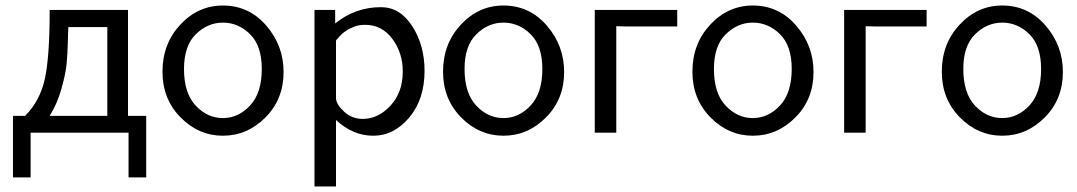

<svg xmlns="http://www.w3.org/2000/svg" viewBox="-20 -481 3904 696"><path d="M27 -61H71Q125 -115 142.5 -195Q160 -275 160 -439V-445H444V-61H510V162H446V0H91V162H27ZM160 -61H369V-383H228Q227 -376 226 -331.5Q225 -287 221.5 -250Q218 -213 202.5 -158.5Q187 -104 160 -61Z M569 -221Q569 -322 633.5 -391.5Q698 -461 788 -461Q882 -461 945 -388.5Q1008 -316 1008 -220Q1008 -121 942 -55Q876 11 788 11Q700 11 634.5 -55.5Q569 -122 569 -221ZM647 -231Q647 -143 689.5 -98Q732 -53 788 -53Q844 -53 886.5 -98.5Q929 -144 929 -231Q929 -315 886.5 -357Q844 -399 788 -399Q733 -399 690 -357Q647 -315 647 -231Z M1120 195V-445H1195V-396Q1268 -455 1361 -455Q1430 -455 1474.5 -386Q1519 -317 1519 -224Q1519 -121 1463.5 -55Q1408 11 1333 11Q1259 11 1198 -46V195ZM1198 -126Q1198 -104 1226.5 -77Q1255 -50 1295 -50Q1351 -50 1395.5 -98Q1440 -146 1440 -222Q1440 -290 1402 -340.5Q1364 -391 1304 -391Q1293 -391 1283 -389.5Q1273 -388 1264.5 -384.5Q1256 -381 1248.5 -377.5Q1241 -374 1234.5 -369.5Q1228 -365 1223 -361Q1218 -357 1213.5 -352Q1209 -347 1206.5 -344Q1204 -341 1201 -338L1198 -334Z M1586 -221Q1586 -322 1650.5 -391.5Q1715 -461 1805 -461Q1899 -461 1962 -388.5Q2025 -316 2025 -220Q2025 -121 1959 -55Q1893 11 1805 11Q1717 11 1651.5 -55.5Q1586 -122 1586 -221ZM1664 -231Q1664 -143 1706.5 -98Q1749 -53 1805 -53Q1861 -53 1903.5 -98.5Q1946 -144 1946 -231Q1946 -315 1903.5 -357Q1861 -399 1805 -399Q1750 -399 1707 -357Q1664 -315 1664 -231Z M2136 0V-445H2435V-385H2252L2214 -386V0Z M2490 -221Q2490 -322 2554.5 -391.5Q2619 -461 2709 -461Q2803 -461 2866 -388.5Q2929 -316 2929 -220Q2929 -121 2863 -55Q2797 11 2709 11Q2621 11 2555.5 -55.5Q2490 -122 2490 -221ZM2568 -231Q2568 -143 2610.5 -98Q2653 -53 2709 -53Q2765 -53 2807.5 -98.5Q2850 -144 2850 -231Q2850 -315 2807.5 -357Q2765 -399 2709 -399Q2654 -399 2611 -357Q2568 -315 2568 -231Z M3040 0V-445H3339V-385H3156L3118 -386V0Z M3394 -221Q3394 -322 3458.5 -391.5Q3523 -461 3613 -461Q3707 -461 3770 -388.5Q3833 -316 3833 -220Q3833 -121 3767 -55Q3701 11 3613 11Q3525 11 3459.5 -55.5Q3394 -122 3394 -221ZM3472 -231Q3472 -143 3514.5 -98Q3557 -53 3613 -53Q3669 -53 3711.5 -98.5Q3754 -144 3754 -231Q3754 -315 3711.5 -357Q3669 -399 3613 -399Q3558 -399 3515 -357Q3472 -315 3472 -231Z"/></svg>

Font: CMU Sans Serif
Style: Medium
Weight: 500
Version: Version 0.7.0